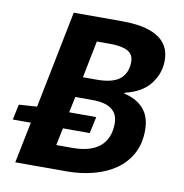

<svg xmlns="http://www.w3.org/2000/svg" viewBox="-88 -724 763 796"><g transform="rotate(10 293.5 -326.5)"><path d="M28 0 63 -173H-13L1 -238L77 -243L159 -653H363Q408 -653 445 -646Q482 -639 509 -623.5Q536 -608 550.5 -583Q565 -558 565 -523Q565 -469 531 -424.5Q497 -380 425 -363L424 -359Q475 -348 505 -315Q535 -282 535 -224Q535 -167 512 -125Q489 -83 449.5 -55.5Q410 -28 357 -14Q304 0 244 0ZM183 -100H251Q328 -100 367 -133.5Q406 -167 406 -230Q406 -310 298 -310H226L212 -243H326L311 -173H198ZM243 -396H300Q369 -396 399 -421.5Q429 -447 429 -493Q429 -525 404 -538.5Q379 -552 329 -552H274Z"/></g></svg>

Font: Source Code Pro
Style: Bold Italic
Weight: 700
Italic angle: -11°
Monospace: yes
Designer: Paul D. Hunt, Teo Tuominen
Foundry: Adobe Systems Incorporated
Version: Version 1.050;PS 1.000;hotconv 16.6.51;makeotf.lib2.5.65220